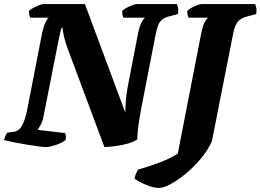

<svg xmlns="http://www.w3.org/2000/svg" viewBox="-31 -724 1282 945"><path d="M195 0Q185 0 158.5 -3.5Q132 -7 99 -12.5Q66 -18 36 -24Q6 -30 -11 -35Q-8 -46 -3.5 -56.5Q1 -67 5 -71L36 -75Q51 -77 63 -87Q75 -97 85.5 -122.5Q96 -148 105 -195L176 -560Q183 -593 192.5 -613Q202 -633 209 -637H118Q115 -642 113 -651.5Q111 -661 112 -671Q119 -678 133.5 -685.5Q148 -693 162.5 -698.5Q177 -704 182 -704H387L586 -169Q586 -197 587.5 -218.5Q589 -240 592.5 -264.5Q596 -289 603 -325L648 -557Q655 -593 665.5 -613Q676 -633 683 -637H576Q574 -643 572 -650.5Q570 -658 571 -671Q578 -678 592 -685.5Q606 -693 620.5 -698.5Q635 -704 640 -704H840Q842 -699 845 -687Q848 -675 845 -655L804 -644Q780 -638 767 -627.5Q754 -617 747 -599Q740 -581 734 -549L665 -195Q652 -126 648 -88Q644 -50 645 -38Q626 -25 597 -17Q568 -9 537.5 -5Q507 -1 483 0L306 -474Q290 -516 283.5 -545Q277 -574 278 -586H271Q270 -579 266 -564.5Q262 -550 255 -515L184 -155Q179 -127 169.5 -110Q160 -93 154 -85L290 -69Q292 -64 293 -55Q294 -46 292 -35Q273 -20 242.5 -10Q212 0 195 0ZM751 201Q725 201 689.5 186.5Q654 172 631 155Q634 140 639.5 128.5Q645 117 648 111Q707 94 758 74.5Q809 55 844 32L959 -558Q968 -604 979.5 -620Q991 -636 993 -637H897Q895 -642 892.5 -651Q890 -660 891 -671Q899 -679 913 -686.5Q927 -694 941 -699Q955 -704 961 -704H1225Q1227 -698 1230 -686.5Q1233 -675 1230 -655L1182 -642Q1152 -634 1138 -615.5Q1124 -597 1116 -556L1012 -29Q993 14 959 55Q925 96 885.5 129Q846 162 810 181.5Q774 201 751 201Z"/></svg>

Font: Texturina Black
Style: Italic
Weight: 900
Italic angle: -11°
Designer: Guillermo Torres Carreño
Foundry: Omnibus-Type
Version: Version 1.002; ttfautohint (v1.8.3)